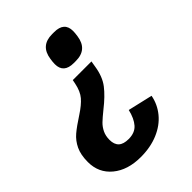

<svg xmlns="http://www.w3.org/2000/svg" viewBox="-235 -659 917 917"><g transform="rotate(-45 224.0 -200.5)"><path d="M366 -498Q366 -485 363 -465Q352 -387 274 -387H260Q192 -387 192 -447Q192 -461 195 -480Q206 -558 284 -558H298Q366 -558 366 -498ZM320 -303Q311 -244 282.5 -207Q254 -170 203 -130Q172 -105 156.5 -90Q141 -75 131 -54.5Q121 -34 121 -7Q121 24 137.5 39.5Q154 55 189 55Q231 55 253.5 29.5Q276 4 287 -43L412 -14Q403 35 371 74Q339 113 287 135Q235 157 169 157Q81 157 27 112.5Q-27 68 -27 -5Q-27 -54 -11.5 -86.5Q4 -119 30 -141Q56 -163 104 -194Q144 -220 165 -244.5Q186 -269 195 -313L199 -333H325Z"/></g></svg>

Font: Krub
Style: Bold Italic
Weight: 700
Italic angle: -8°
Designer: Ekaluck Peanpanawate
Foundry: Cadson Demak Co.,Ltd.
Version: Version 1.000; ttfautohint (v1.6)